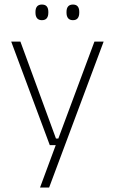

<svg xmlns="http://www.w3.org/2000/svg" viewBox="-20 -674 518 866"><path d="M260 -49 239.5 -39.5 406 -486.5H447.5L201.5 172H160.5L237 -34.5L252.5 -19.5H204.5L30.5 -486.5H72L232.5 -49ZM169 -583Q154.5 -583 147.2 -591.8Q140 -600.5 140 -617V-620.5Q140 -636.5 147.2 -645Q154.5 -653.5 169 -653.5Q184 -653.5 191 -645Q198 -636.5 198 -620.5V-617Q198 -600.5 191 -591.8Q184 -583 169 -583ZM309 -583Q294.5 -583 287.2 -591.8Q280 -600.5 280 -617V-620.5Q280 -636.5 287.2 -645Q294.5 -653.5 309 -653.5Q323.5 -653.5 330.5 -645Q337.5 -636.5 337.5 -620.5V-617Q337.5 -600.5 330.5 -591.8Q323.5 -583 309 -583Z"/></svg>

Font: Anek Telugu Medium ExtraLight
Style: Regular
Weight: 250
Version: Version 1.003